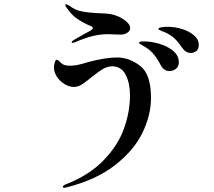

<svg xmlns="http://www.w3.org/2000/svg" viewBox="-20 -852 1040 932"><path d="M328 -647Q328 -652 340 -659L391 -688L419 -703Q431 -711 431 -716Q431 -720 425 -723.5Q419 -727 410 -730Q379 -744 353 -762Q327 -780 303 -815Q297 -823 297 -827Q297 -832 300 -832Q302 -832 307 -829Q312 -826 315 -825Q331 -814 344.5 -807Q358 -800 376 -797Q405 -790 479 -787Q492 -787 510.5 -784.5Q529 -782 541 -777Q567 -769 589.5 -751Q612 -733 612 -716Q612 -702 598 -693Q584 -684 566 -684L504 -686Q467 -686 430 -677Q393 -668 341 -646Q333 -644 332 -644Q328 -644 328 -647ZM865 -619Q844 -650 826 -666.5Q808 -683 781 -695Q772 -699 765 -701.5Q758 -704 753.5 -706.5Q749 -709 749 -712Q749 -717 764 -719.5Q779 -722 792 -722Q830 -722 865.5 -710.5Q901 -699 923 -679.5Q945 -660 945 -635Q945 -613 932.5 -604Q920 -595 907 -595Q882 -595 865 -619ZM760 -536Q743 -569 725 -590Q707 -611 680 -627Q676 -629 665.5 -635Q655 -641 655 -644Q655 -651 679 -651Q712 -651 751.5 -640Q791 -629 819.5 -606Q848 -583 848 -550Q848 -528 833.5 -517.5Q819 -507 803 -507Q775 -507 760 -536ZM292 60Q289 60 287 58.5Q285 57 285 55Q285 52 288.5 49Q292 46 299 43Q412 -1 482 -73Q552 -145 581.5 -227Q611 -309 611 -390Q611 -448 590 -489Q569 -530 525 -530Q501 -530 478.5 -516.5Q456 -503 424 -477Q395 -453 376.5 -441.5Q358 -430 339 -430Q316 -430 293 -444Q270 -458 256 -480Q242 -502 242 -524Q242 -537 246 -549.5Q250 -562 255 -562Q261 -562 273 -550Q282 -540 293 -536.5Q304 -533 320 -533Q345 -533 376.5 -541.5Q408 -550 413 -552Q493 -573 548 -573Q607 -573 660 -532.5Q713 -492 713 -377Q713 -293 671.5 -207.5Q630 -122 538.5 -50.5Q447 21 305 57Q293 60 292 60Z"/></svg>

Font: Shippori Mincho SemiBold
Style: Regular
Weight: 600
Designer: FONTDASU
Foundry: FONTDASU / Google Inc. / but / Adobe
Version: Version 3.110; ttfautohint (v1.8.3)